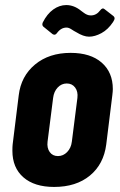

<svg xmlns="http://www.w3.org/2000/svg" viewBox="-20 -731 473 759"><path d="M29 -135Q29 -151 30 -160L54 -354Q63 -430 118.5 -476Q174 -522 259 -522Q338 -522 382 -483.5Q426 -445 426 -379Q426 -370 424 -354L400 -160Q390 -82 335.5 -37Q281 8 194 8Q116 8 72.5 -30Q29 -68 29 -135ZM264 -171 286 -344Q289 -369 277 -385Q265 -401 244 -401Q223 -401 208 -385Q193 -369 190 -344L168 -171Q165 -146 176.5 -130Q188 -114 209 -114Q230 -114 245.5 -130Q261 -146 264 -171ZM281 -604Q273 -608 262.5 -615Q252 -622 243 -622Q221 -622 205 -600Q198 -590 188 -596L151 -626Q145 -632 149 -642Q166 -676 190.5 -693.5Q215 -711 242 -711Q273 -711 301 -688Q304 -686 310.5 -681Q317 -676 324 -673Q331 -670 339 -670Q361 -670 376 -690Q385 -702 393 -695L429 -667Q433 -663 433 -659Q433 -653 427 -644Q407 -614 381 -600Q355 -586 332 -586Q310 -586 281 -604Z"/></svg>

Font: Barlow Condensed
Style: Bold Italic
Weight: 700
Width: 3
Italic angle: -7°
Designer: Jeremy Tribby
Foundry: Tribby Type
Version: Version 1.408